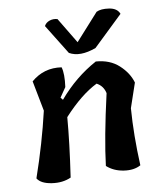

<svg xmlns="http://www.w3.org/2000/svg" viewBox="-88 -865 787 936"><g transform="rotate(-10 306.0 -397.5)"><path d="M577 -416 536 -296Q526 -164 533 -14Q499 5 449.5 -2.5Q400 -10 367 -40Q383 -175 432 -389Q424 -426 392 -443Q311 -403 223 -307Q213 -183 188 -14Q146 5 93 -3Q40 -11 23 -39Q80 -203 116 -358L87 -508Q152 -564 238 -551Q248 -517 239 -453L207 -406L217 -394Q300 -492 407 -550Q476 -545 519.5 -505Q563 -465 577 -416ZM566 -758 417 -615Q336 -585 285 -614L193 -763Q201 -779 220 -785.5Q239 -792 259 -786L336 -658L453 -788Q476 -799 515.5 -793Q555 -787 566 -758Z"/></g></svg>

Font: Tillana SemiBold
Style: Regular
Weight: 600
Designer: Lipi Raval (Devanagari, Latin), Jonny Pinhorn (Latin)
Foundry: Indian Type Foundry
Version: Version 2.003;PS 1.0;hotconv 1.0.79;makeotf.lib2.5.61930; tt